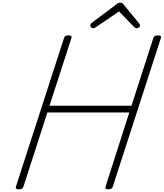

<svg xmlns="http://www.w3.org/2000/svg" viewBox="-20 -1393 1217 1427"><path d="M120 14Q92 14 98 -5L456 -1111Q459 -1121 467 -1125.5Q475 -1130 489 -1130Q518 -1130 511 -1111L348 -607H957L1120 -1111Q1124 -1121 1131.5 -1125.5Q1139 -1130 1154 -1130Q1182 -1130 1176 -1111L818 -5Q815 4 808 9Q801 14 785 14Q757 14 764 -5L941 -557H332L154 -5Q151 4 143 9Q135 14 120 14ZM673 -1183Q664 -1183 657.5 -1190Q651 -1197 651 -1204Q651 -1209 653 -1213Q655 -1217 659 -1221L844 -1360Q853 -1368 860 -1370.5Q867 -1373 875 -1373Q882 -1373 887.5 -1370Q893 -1367 899 -1359L1015 -1218Q1018 -1215 1019 -1210.5Q1020 -1206 1020 -1203Q1020 -1193 1011.5 -1188Q1003 -1183 996 -1183Q990 -1183 986 -1185.5Q982 -1188 976 -1193L865 -1308L694 -1192Q687 -1187 682 -1185Q677 -1183 673 -1183Z"/></svg>

Font: Playwrite CU ExtraLight
Style: Regular
Weight: 250
Designer: Veronika Burian, José Scaglione
Foundry: TypeTogether
Version: Version 1.002